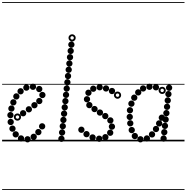

<svg xmlns="http://www.w3.org/2000/svg" viewBox="-25 -1349 1780 1832"><path d="M195.6 -238.5Q183 -238.5 174.2 -247.2Q165.5 -255.9 165.5 -268.4Q165.5 -281 174.2 -289.8Q182.9 -298.5 195.4 -298.5Q208 -298.5 216.8 -289.8Q225.5 -281.1 225.5 -268.6Q225.5 -256 216.8 -247.2Q208.1 -238.5 195.6 -238.5ZM250.6 -276Q238 -276 229.2 -284.7Q220.5 -293.4 220.5 -305.9Q220.5 -318.5 229.2 -327.2Q237.9 -336 250.4 -336Q263 -336 271.8 -327.3Q280.5 -318.6 280.5 -306.1Q280.5 -293.5 271.8 -284.8Q263.1 -276 250.6 -276ZM303.6 -315Q291 -315 282.2 -323.7Q273.5 -332.4 273.5 -344.9Q273.5 -357.5 282.2 -366.2Q290.9 -375 303.4 -375Q316 -375 324.8 -366.3Q333.5 -357.6 333.5 -345.1Q333.5 -332.5 324.8 -323.8Q316.1 -315 303.6 -315ZM350.1 -355Q337.5 -355 328.8 -363.7Q320 -372.4 320 -384.9Q320 -397.5 328.7 -406.2Q337.4 -415 349.9 -415Q362.5 -415 371.2 -406.3Q380 -397.6 380 -385.1Q380 -372.5 371.3 -363.8Q362.6 -355 350.1 -355ZM379.6 -412.5Q367 -412.5 358.2 -421.2Q349.5 -429.9 349.5 -442.4Q349.5 -455 358.2 -463.8Q366.9 -472.5 379.4 -472.5Q392 -472.5 400.8 -463.8Q409.5 -455.1 409.5 -442.6Q409.5 -430 400.8 -421.2Q392.1 -412.5 379.6 -412.5ZM349.6 -469.5Q337 -469.5 328.2 -478.2Q319.5 -486.9 319.5 -499.4Q319.5 -512 328.2 -520.8Q336.9 -529.5 349.4 -529.5Q362 -529.5 370.8 -520.8Q379.5 -512.1 379.5 -499.6Q379.5 -487 370.8 -478.2Q362.1 -469.5 349.6 -469.5ZM289.6 -491Q277 -491 268.2 -499.7Q259.5 -508.4 259.5 -520.9Q259.5 -533.5 268.2 -542.2Q276.9 -551 289.4 -551Q302 -551 310.8 -542.3Q319.5 -533.6 319.5 -521.1Q319.5 -508.5 310.8 -499.8Q302.1 -491 289.6 -491ZM226.6 -483Q214 -483 205.2 -491.7Q196.5 -500.4 196.5 -512.9Q196.5 -525.5 205.2 -534.2Q213.9 -543 226.4 -543Q239 -543 247.8 -534.3Q256.5 -525.6 256.5 -513.1Q256.5 -500.5 247.8 -491.8Q239.1 -483 226.6 -483ZM171.6 -448Q159 -448 150.2 -456.7Q141.5 -465.4 141.5 -477.9Q141.5 -490.5 150.2 -499.2Q158.9 -508 171.4 -508Q184 -508 192.8 -499.3Q201.5 -490.6 201.5 -478.1Q201.5 -465.5 192.8 -456.8Q184.1 -448 171.6 -448ZM131.1 -399Q118.5 -399 109.8 -407.7Q101 -416.4 101 -428.9Q101 -441.5 109.7 -450.2Q118.4 -459 130.9 -459Q143.5 -459 152.2 -450.3Q161 -441.6 161 -429.1Q161 -416.5 152.3 -407.8Q143.6 -399 131.1 -399ZM102.6 -342.5Q90 -342.5 81.2 -351.2Q72.5 -359.9 72.5 -372.4Q72.5 -385 81.2 -393.8Q89.9 -402.5 102.4 -402.5Q115 -402.5 123.8 -393.8Q132.5 -385.1 132.5 -372.6Q132.5 -360 123.8 -351.2Q115.1 -342.5 102.6 -342.5ZM84.1 -283.5Q71.5 -283.5 62.8 -292.2Q54 -300.9 54 -313.4Q54 -326 62.7 -334.8Q71.4 -343.5 83.9 -343.5Q96.5 -343.5 105.2 -334.8Q114 -326.1 114 -313.6Q114 -301 105.3 -292.2Q96.6 -283.5 84.1 -283.5ZM74.6 -220.5Q62 -220.5 53.2 -229.2Q44.5 -237.9 44.5 -250.4Q44.5 -263 53.2 -271.8Q61.9 -280.5 74.4 -280.5Q87 -280.5 95.8 -271.8Q104.5 -263.1 104.5 -250.6Q104.5 -238 95.8 -229.2Q87.1 -220.5 74.6 -220.5ZM77.1 -155Q64.5 -155 55.8 -163.7Q47 -172.4 47 -184.9Q47 -197.5 55.7 -206.2Q64.4 -215 76.9 -215Q89.5 -215 98.2 -206.3Q107 -197.6 107 -185.1Q107 -172.5 98.3 -163.8Q89.6 -155 77.1 -155ZM94.1 -91.5Q81.5 -91.5 72.8 -100.2Q64 -108.9 64 -121.4Q64 -134 72.7 -142.8Q81.4 -151.5 93.9 -151.5Q106.5 -151.5 115.2 -142.8Q124 -134.1 124 -121.6Q124 -109 115.3 -100.2Q106.6 -91.5 94.1 -91.5ZM125.1 -37Q112.5 -37 103.8 -45.7Q95 -54.4 95 -66.9Q95 -79.5 103.7 -88.2Q112.4 -97 124.9 -97Q137.5 -97 146.2 -88.3Q155 -79.6 155 -67.1Q155 -54.5 146.3 -45.8Q137.6 -37 125.1 -37ZM175.6 2Q163 2 154.2 -6.7Q145.5 -15.4 145.5 -27.9Q145.5 -40.5 154.2 -49.2Q162.9 -58 175.4 -58Q188 -58 196.8 -49.3Q205.5 -40.6 205.5 -28.1Q205.5 -15.5 196.8 -6.8Q188.1 2 175.6 2ZM238.1 10Q225.5 10 216.8 1.3Q208 -7.4 208 -19.9Q208 -32.5 216.7 -41.2Q225.4 -50 237.9 -50Q250.5 -50 259.2 -41.3Q268 -32.6 268 -20.1Q268 -7.5 259.3 1.2Q250.6 10 238.1 10ZM296.6 -13.5Q284 -13.5 275.2 -22.2Q266.5 -30.9 266.5 -43.4Q266.5 -56 275.2 -64.8Q283.9 -73.5 296.4 -73.5Q309 -73.5 317.8 -64.8Q326.5 -56.1 326.5 -43.6Q326.5 -31 317.8 -22.2Q309.1 -13.5 296.6 -13.5ZM341.1 -58.5Q328.5 -58.5 319.8 -67.2Q311 -75.9 311 -88.4Q311 -101 319.7 -109.8Q328.4 -118.5 340.9 -118.5Q353.5 -118.5 362.2 -109.8Q371 -101.1 371 -88.6Q371 -76 362.3 -67.2Q353.6 -58.5 341.1 -58.5ZM377.1 -113.5Q364.5 -113.5 355.8 -122.2Q347 -130.9 347 -143.4Q347 -156 355.7 -164.8Q364.4 -173.5 376.9 -173.5Q389.5 -173.5 398.2 -164.8Q407 -156.1 407 -143.6Q407 -131 398.3 -122.2Q389.6 -113.5 377.1 -113.5ZM141.7 -197.5Q127.5 -197.5 117.2 -207.7Q107 -217.8 107 -232.2Q107 -246.5 117.2 -256.5Q127.3 -266.5 141.7 -266.5Q156 -266.5 166 -256.4Q176 -246.4 176 -232.2Q176 -218 165.9 -207.8Q155.9 -197.5 141.7 -197.5ZM141.8 -215.5Q148.5 -215.5 153.2 -220.4Q158 -225.3 158 -232Q158 -239 153.2 -243.8Q148.4 -248.5 141.5 -248.5Q135 -248.5 130 -243.8Q125 -239 125 -232Q125 -225.3 130 -220.4Q135 -215.5 141.8 -215.5ZM-5 455H548V463H-5ZM-5 -16H548V0H-5ZM-5 -549H548V-541H-5ZM-5 -1329H548V-1321H-5Z M656.1 -893Q643.5 -893 634.8 -901.7Q626 -910.4 626 -922.9Q626 -935.5 634.7 -944.2Q643.4 -953 655.9 -953Q668.5 -953 677.2 -944.3Q686 -935.6 686 -923.1Q686 -910.5 677.3 -901.8Q668.6 -893 656.1 -893ZM649.6 -833Q637 -833 628.2 -841.7Q619.5 -850.4 619.5 -862.9Q619.5 -875.5 628.2 -884.2Q636.9 -893 649.4 -893Q662 -893 670.8 -884.3Q679.5 -875.6 679.5 -863.1Q679.5 -850.5 670.8 -841.8Q662.1 -833 649.6 -833ZM643.1 -773Q630.5 -773 621.8 -781.7Q613 -790.4 613 -802.9Q613 -815.5 621.7 -824.2Q630.4 -833 642.9 -833Q655.5 -833 664.2 -824.3Q673 -815.6 673 -803.1Q673 -790.5 664.3 -781.8Q655.6 -773 643.1 -773ZM637.1 -713Q624.5 -713 615.8 -721.7Q607 -730.4 607 -742.9Q607 -755.5 615.7 -764.2Q624.4 -773 636.9 -773Q649.5 -773 658.2 -764.3Q667 -755.6 667 -743.1Q667 -730.5 658.3 -721.8Q649.6 -713 637.1 -713ZM630.6 -653.5Q618 -653.5 609.2 -662.2Q600.5 -670.9 600.5 -683.4Q600.5 -696 609.2 -704.8Q617.9 -713.5 630.4 -713.5Q643 -713.5 651.8 -704.8Q660.5 -696.1 660.5 -683.6Q660.5 -671 651.8 -662.2Q643.1 -653.5 630.6 -653.5ZM624.1 -593.5Q611.5 -593.5 602.8 -602.2Q594 -610.9 594 -623.4Q594 -636 602.7 -644.8Q611.4 -653.5 623.9 -653.5Q636.5 -653.5 645.2 -644.8Q654 -636.1 654 -623.6Q654 -611 645.3 -602.2Q636.6 -593.5 624.1 -593.5ZM618.1 -533.5Q605.5 -533.5 596.8 -542.2Q588 -550.9 588 -563.4Q588 -576 596.7 -584.8Q605.4 -593.5 617.9 -593.5Q630.5 -593.5 639.2 -584.8Q648 -576.1 648 -563.6Q648 -551 639.3 -542.2Q630.6 -533.5 618.1 -533.5ZM611.6 -474Q599 -474 590.2 -482.7Q581.5 -491.4 581.5 -503.9Q581.5 -516.5 590.2 -525.2Q598.9 -534 611.4 -534Q624 -534 632.8 -525.3Q641.5 -516.6 641.5 -504.1Q641.5 -491.5 632.8 -482.8Q624.1 -474 611.6 -474ZM605.1 -414Q592.5 -414 583.8 -422.7Q575 -431.4 575 -443.9Q575 -456.5 583.7 -465.2Q592.4 -474 604.9 -474Q617.5 -474 626.2 -465.3Q635 -456.6 635 -444.1Q635 -431.5 626.3 -422.8Q617.6 -414 605.1 -414ZM599.1 -354Q586.5 -354 577.8 -362.7Q569 -371.4 569 -383.9Q569 -396.5 577.7 -405.2Q586.4 -414 598.9 -414Q611.5 -414 620.2 -405.3Q629 -396.6 629 -384.1Q629 -371.5 620.3 -362.8Q611.6 -354 599.1 -354ZM592.6 -294.5Q580 -294.5 571.2 -303.2Q562.5 -311.9 562.5 -324.4Q562.5 -337 571.2 -345.8Q579.9 -354.5 592.4 -354.5Q605 -354.5 613.8 -345.8Q622.5 -337.1 622.5 -324.6Q622.5 -312 613.8 -303.2Q605.1 -294.5 592.6 -294.5ZM586.6 -234.5Q574 -234.5 565.2 -243.2Q556.5 -251.9 556.5 -264.4Q556.5 -277 565.2 -285.8Q573.9 -294.5 586.4 -294.5Q599 -294.5 607.8 -285.8Q616.5 -277.1 616.5 -264.6Q616.5 -252 607.8 -243.2Q599.1 -234.5 586.6 -234.5ZM580.1 -174.5Q567.5 -174.5 558.8 -183.2Q550 -191.9 550 -204.4Q550 -217 558.7 -225.8Q567.4 -234.5 579.9 -234.5Q592.5 -234.5 601.2 -225.8Q610 -217.1 610 -204.6Q610 -192 601.3 -183.2Q592.6 -174.5 580.1 -174.5ZM574.1 -115Q561.5 -115 552.8 -123.7Q544 -132.4 544 -144.9Q544 -157.5 552.7 -166.2Q561.4 -175 573.9 -175Q586.5 -175 595.2 -166.3Q604 -157.6 604 -145.1Q604 -132.5 595.3 -123.8Q586.6 -115 574.1 -115ZM567.6 -55Q555 -55 546.2 -63.7Q537.5 -72.4 537.5 -84.9Q537.5 -97.5 546.2 -106.2Q554.9 -115 567.4 -115Q580 -115 588.8 -106.3Q597.5 -97.6 597.5 -85.1Q597.5 -72.5 588.8 -63.8Q580.1 -55 567.6 -55ZM561.1 5Q548.5 5 539.8 -3.7Q531 -12.4 531 -24.9Q531 -37.5 539.7 -46.2Q548.4 -55 560.9 -55Q573.5 -55 582.2 -46.3Q591 -37.6 591 -25.1Q591 -12.5 582.3 -3.8Q573.6 5 561.1 5ZM663.2 -953Q649 -953 638.8 -963.2Q628.5 -973.3 628.5 -987.7Q628.5 -1002 638.7 -1012Q648.8 -1022 663.2 -1022Q677.5 -1022 687.5 -1011.9Q697.5 -1001.9 697.5 -987.7Q697.5 -973.5 687.4 -963.2Q677.4 -953 663.2 -953ZM663.2 -971Q670 -971 674.8 -975.9Q679.5 -980.8 679.5 -987.5Q679.5 -994.5 674.7 -999.2Q669.9 -1004 663 -1004Q656.5 -1004 651.5 -999.2Q646.5 -994.5 646.5 -987.5Q646.5 -980.8 651.5 -975.9Q656.5 -971 663.2 -971ZM467 455H791.5V463H467ZM467 -16H791.5V0H467ZM467 -549H791.5V-541H467ZM467 -1329H791.5V-1321H467Z M1043.6 -450.5Q1031 -450.5 1022.2 -459.2Q1013.5 -467.9 1013.5 -480.4Q1013.5 -493 1022.2 -501.8Q1030.9 -510.5 1043.4 -510.5Q1056 -510.5 1064.8 -501.8Q1073.5 -493.1 1073.5 -480.6Q1073.5 -468 1064.8 -459.2Q1056.1 -450.5 1043.6 -450.5ZM986.6 -475Q974 -475 965.2 -483.7Q956.5 -492.4 956.5 -504.9Q956.5 -517.5 965.2 -526.2Q973.9 -535 986.4 -535Q999 -535 1007.8 -526.3Q1016.5 -517.6 1016.5 -505.1Q1016.5 -492.5 1007.8 -483.8Q999.1 -475 986.6 -475ZM926.1 -486.5Q913.5 -486.5 904.8 -495.2Q896 -503.9 896 -516.4Q896 -529 904.7 -537.8Q913.4 -546.5 925.9 -546.5Q938.5 -546.5 947.2 -537.8Q956 -529.1 956 -516.6Q956 -504 947.3 -495.2Q938.6 -486.5 926.1 -486.5ZM865.1 -472.5Q852.5 -472.5 843.8 -481.2Q835 -489.9 835 -502.4Q835 -515 843.7 -523.8Q852.4 -532.5 864.9 -532.5Q877.5 -532.5 886.2 -523.8Q895 -515.1 895 -502.6Q895 -490 886.3 -481.2Q877.6 -472.5 865.1 -472.5ZM819.1 -434Q806.5 -434 797.8 -442.7Q789 -451.4 789 -463.9Q789 -476.5 797.7 -485.2Q806.4 -494 818.9 -494Q831.5 -494 840.2 -485.3Q849 -476.6 849 -464.1Q849 -451.5 840.3 -442.8Q831.6 -434 819.1 -434ZM805.1 -372Q792.5 -372 783.8 -380.7Q775 -389.4 775 -401.9Q775 -414.5 783.7 -423.2Q792.4 -432 804.9 -432Q817.5 -432 826.2 -423.3Q835 -414.6 835 -402.1Q835 -389.5 826.3 -380.8Q817.6 -372 805.1 -372ZM827.6 -316Q815 -316 806.2 -324.7Q797.5 -333.4 797.5 -345.9Q797.5 -358.5 806.2 -367.2Q814.9 -376 827.4 -376Q840 -376 848.8 -367.3Q857.5 -358.6 857.5 -346.1Q857.5 -333.5 848.8 -324.8Q840.1 -316 827.6 -316ZM877.1 -278.5Q864.5 -278.5 855.8 -287.2Q847 -295.9 847 -308.4Q847 -321 855.7 -329.8Q864.4 -338.5 876.9 -338.5Q889.5 -338.5 898.2 -329.8Q907 -321.1 907 -308.6Q907 -296 898.3 -287.2Q889.6 -278.5 877.1 -278.5ZM928.6 -245Q916 -245 907.2 -253.7Q898.5 -262.4 898.5 -274.9Q898.5 -287.5 907.2 -296.2Q915.9 -305 928.4 -305Q941 -305 949.8 -296.3Q958.5 -287.6 958.5 -275.1Q958.5 -262.5 949.8 -253.8Q941.1 -245 928.6 -245ZM979.6 -211.5Q967 -211.5 958.2 -220.2Q949.5 -228.9 949.5 -241.4Q949.5 -254 958.2 -262.8Q966.9 -271.5 979.4 -271.5Q992 -271.5 1000.8 -262.8Q1009.5 -254.1 1009.5 -241.6Q1009.5 -229 1000.8 -220.2Q992.1 -211.5 979.6 -211.5ZM1028.1 -170Q1015.5 -170 1006.8 -178.7Q998 -187.4 998 -199.9Q998 -212.5 1006.7 -221.2Q1015.4 -230 1027.9 -230Q1040.5 -230 1049.2 -221.3Q1058 -212.6 1058 -200.1Q1058 -187.5 1049.3 -178.8Q1040.6 -170 1028.1 -170ZM1043.1 -111Q1030.5 -111 1021.8 -119.7Q1013 -128.4 1013 -140.9Q1013 -153.5 1021.7 -162.2Q1030.4 -171 1042.9 -171Q1055.5 -171 1064.2 -162.3Q1073 -153.6 1073 -141.1Q1073 -128.5 1064.3 -119.8Q1055.6 -111 1043.1 -111ZM1026.6 -52.5Q1014 -52.5 1005.2 -61.2Q996.5 -69.9 996.5 -82.4Q996.5 -95 1005.2 -103.8Q1013.9 -112.5 1026.4 -112.5Q1039 -112.5 1047.8 -103.8Q1056.5 -95.1 1056.5 -82.6Q1056.5 -70 1047.8 -61.2Q1039.1 -52.5 1026.6 -52.5ZM980.6 -10Q968 -10 959.2 -18.7Q950.5 -27.4 950.5 -39.9Q950.5 -52.5 959.2 -61.2Q967.9 -70 980.4 -70Q993 -70 1001.8 -61.3Q1010.5 -52.6 1010.5 -40.1Q1010.5 -27.5 1001.8 -18.8Q993.1 -10 980.6 -10ZM921.6 4.5Q909 4.5 900.2 -4.2Q891.5 -12.9 891.5 -25.4Q891.5 -38 900.2 -46.8Q908.9 -55.5 921.4 -55.5Q934 -55.5 942.8 -46.8Q951.5 -38.1 951.5 -25.6Q951.5 -13 942.8 -4.2Q934.1 4.5 921.6 4.5ZM858.6 -7.5Q846 -7.5 837.2 -16.2Q828.5 -24.9 828.5 -37.4Q828.5 -50 837.2 -58.8Q845.9 -67.5 858.4 -67.5Q871 -67.5 879.8 -58.8Q888.5 -50.1 888.5 -37.6Q888.5 -25 879.8 -16.2Q871.1 -7.5 858.6 -7.5ZM800.6 -39Q788 -39 779.2 -47.7Q770.5 -56.4 770.5 -68.9Q770.5 -81.5 779.2 -90.2Q787.9 -99 800.4 -99Q813 -99 821.8 -90.3Q830.5 -81.6 830.5 -69.1Q830.5 -56.5 821.8 -47.8Q813.1 -39 800.6 -39ZM751.6 -81Q739 -81 730.2 -89.7Q721.5 -98.4 721.5 -110.9Q721.5 -123.5 730.2 -132.2Q738.9 -141 751.4 -141Q764 -141 772.8 -132.3Q781.5 -123.6 781.5 -111.1Q781.5 -98.5 772.8 -89.8Q764.1 -81 751.6 -81ZM1096.7 -406.5Q1082.5 -406.5 1072.2 -416.7Q1062 -426.8 1062 -441.2Q1062 -455.5 1072.2 -465.5Q1082.3 -475.5 1096.7 -475.5Q1111 -475.5 1121 -465.4Q1131 -455.4 1131 -441.2Q1131 -427 1120.9 -416.8Q1110.9 -406.5 1096.7 -406.5ZM1096.8 -424.5Q1103.5 -424.5 1108.2 -429.4Q1113 -434.3 1113 -441Q1113 -448 1108.2 -452.8Q1103.4 -457.5 1096.5 -457.5Q1090 -457.5 1085 -452.8Q1080 -448 1080 -441Q1080 -434.3 1085 -429.4Q1090 -424.5 1096.8 -424.5ZM702.5 455H1191V463H702.5ZM702.5 -16H1191V0H702.5ZM702.5 -549H1191V-541H702.5ZM702.5 -1329H1191V-1321H702.5Z M1588.6 -481.5Q1576 -481.5 1567.2 -490.2Q1558.5 -498.9 1558.5 -511.4Q1558.5 -524 1567.2 -532.8Q1575.9 -541.5 1588.4 -541.5Q1601 -541.5 1609.8 -532.8Q1618.5 -524.1 1618.5 -511.6Q1618.5 -499 1609.8 -490.2Q1601.1 -481.5 1588.6 -481.5ZM1582.1 -421Q1569.5 -421 1560.8 -429.7Q1552 -438.4 1552 -450.9Q1552 -463.5 1560.7 -472.2Q1569.4 -481 1581.9 -481Q1594.5 -481 1603.2 -472.3Q1612 -463.6 1612 -451.1Q1612 -438.5 1603.3 -429.8Q1594.6 -421 1582.1 -421ZM1575.6 -360.5Q1563 -360.5 1554.2 -369.2Q1545.5 -377.9 1545.5 -390.4Q1545.5 -403 1554.2 -411.8Q1562.9 -420.5 1575.4 -420.5Q1588 -420.5 1596.8 -411.8Q1605.5 -403.1 1605.5 -390.6Q1605.5 -378 1596.8 -369.2Q1588.1 -360.5 1575.6 -360.5ZM1569.1 -300Q1556.5 -300 1547.8 -308.7Q1539 -317.4 1539 -329.9Q1539 -342.5 1547.7 -351.2Q1556.4 -360 1568.9 -360Q1581.5 -360 1590.2 -351.3Q1599 -342.6 1599 -330.1Q1599 -317.5 1590.3 -308.8Q1581.6 -300 1569.1 -300ZM1562.6 -239.5Q1550 -239.5 1541.2 -248.2Q1532.5 -256.9 1532.5 -269.4Q1532.5 -282 1541.2 -290.8Q1549.9 -299.5 1562.4 -299.5Q1575 -299.5 1583.8 -290.8Q1592.5 -282.1 1592.5 -269.6Q1592.5 -257 1583.8 -248.2Q1575.1 -239.5 1562.6 -239.5ZM1555.6 -178.5Q1543 -178.5 1534.2 -187.2Q1525.5 -195.9 1525.5 -208.4Q1525.5 -221 1534.2 -229.8Q1542.9 -238.5 1555.4 -238.5Q1568 -238.5 1576.8 -229.8Q1585.5 -221.1 1585.5 -208.6Q1585.5 -196 1576.8 -187.2Q1568.1 -178.5 1555.6 -178.5ZM1549.1 -118Q1536.5 -118 1527.8 -126.7Q1519 -135.4 1519 -147.9Q1519 -160.5 1527.7 -169.2Q1536.4 -178 1548.9 -178Q1561.5 -178 1570.2 -169.3Q1579 -160.6 1579 -148.1Q1579 -135.5 1570.3 -126.8Q1561.6 -118 1549.1 -118ZM1542.6 -57.5Q1530 -57.5 1521.2 -66.2Q1512.5 -74.9 1512.5 -87.4Q1512.5 -100 1521.2 -108.8Q1529.9 -117.5 1542.4 -117.5Q1555 -117.5 1563.8 -108.8Q1572.5 -100.1 1572.5 -87.6Q1572.5 -75 1563.8 -66.2Q1555.1 -57.5 1542.6 -57.5ZM1536.1 3Q1523.5 3 1514.8 -5.7Q1506 -14.4 1506 -26.9Q1506 -39.5 1514.7 -48.2Q1523.4 -57 1535.9 -57Q1548.5 -57 1557.2 -48.3Q1566 -39.6 1566 -27.1Q1566 -14.5 1557.3 -5.8Q1548.6 3 1536.1 3ZM1463.1 -486Q1450.5 -486 1441.8 -494.7Q1433 -503.4 1433 -515.9Q1433 -528.5 1441.7 -537.2Q1450.4 -546 1462.9 -546Q1475.5 -546 1484.2 -537.3Q1493 -528.6 1493 -516.1Q1493 -503.5 1484.3 -494.8Q1475.6 -486 1463.1 -486ZM1401.1 -491Q1388.5 -491 1379.8 -499.7Q1371 -508.4 1371 -520.9Q1371 -533.5 1379.7 -542.2Q1388.4 -551 1400.9 -551Q1413.5 -551 1422.2 -542.3Q1431 -533.6 1431 -521.1Q1431 -508.5 1422.3 -499.8Q1413.6 -491 1401.1 -491ZM1340.6 -475Q1328 -475 1319.2 -483.7Q1310.5 -492.4 1310.5 -504.9Q1310.5 -517.5 1319.2 -526.2Q1327.9 -535 1340.4 -535Q1353 -535 1361.8 -526.3Q1370.5 -517.6 1370.5 -505.1Q1370.5 -492.5 1361.8 -483.8Q1353.1 -475 1340.6 -475ZM1294.1 -437.5Q1281.5 -437.5 1272.8 -446.2Q1264 -454.9 1264 -467.4Q1264 -480 1272.7 -488.8Q1281.4 -497.5 1293.9 -497.5Q1306.5 -497.5 1315.2 -488.8Q1324 -480.1 1324 -467.6Q1324 -455 1315.3 -446.2Q1306.6 -437.5 1294.1 -437.5ZM1256.1 -387Q1243.5 -387 1234.8 -395.7Q1226 -404.4 1226 -416.9Q1226 -429.5 1234.7 -438.2Q1243.4 -447 1255.9 -447Q1268.5 -447 1277.2 -438.3Q1286 -429.6 1286 -417.1Q1286 -404.5 1277.3 -395.8Q1268.6 -387 1256.1 -387ZM1229.1 -330Q1216.5 -330 1207.8 -338.7Q1199 -347.4 1199 -359.9Q1199 -372.5 1207.7 -381.2Q1216.4 -390 1228.9 -390Q1241.5 -390 1250.2 -381.3Q1259 -372.6 1259 -360.1Q1259 -347.5 1250.3 -338.8Q1241.6 -330 1229.1 -330ZM1215.1 -267Q1202.5 -267 1193.8 -275.7Q1185 -284.4 1185 -296.9Q1185 -309.5 1193.7 -318.2Q1202.4 -327 1214.9 -327Q1227.5 -327 1236.2 -318.3Q1245 -309.6 1245 -297.1Q1245 -284.5 1236.3 -275.8Q1227.6 -267 1215.1 -267ZM1213.1 -203.5Q1200.5 -203.5 1191.8 -212.2Q1183 -220.9 1183 -233.4Q1183 -246 1191.7 -254.8Q1200.4 -263.5 1212.9 -263.5Q1225.5 -263.5 1234.2 -254.8Q1243 -246.1 1243 -233.6Q1243 -221 1234.3 -212.2Q1225.6 -203.5 1213.1 -203.5ZM1218.1 -142.5Q1205.5 -142.5 1196.8 -151.2Q1188 -159.9 1188 -172.4Q1188 -185 1196.7 -193.8Q1205.4 -202.5 1217.9 -202.5Q1230.5 -202.5 1239.2 -193.8Q1248 -185.1 1248 -172.6Q1248 -160 1239.3 -151.2Q1230.6 -142.5 1218.1 -142.5ZM1232.1 -78Q1219.5 -78 1210.8 -86.7Q1202 -95.4 1202 -107.9Q1202 -120.5 1210.7 -129.2Q1219.4 -138 1231.9 -138Q1244.5 -138 1253.2 -129.3Q1262 -120.6 1262 -108.1Q1262 -95.5 1253.3 -86.8Q1244.6 -78 1232.1 -78ZM1261.6 -21Q1249 -21 1240.2 -29.7Q1231.5 -38.4 1231.5 -50.9Q1231.5 -63.5 1240.2 -72.2Q1248.9 -81 1261.4 -81Q1274 -81 1282.8 -72.3Q1291.5 -63.6 1291.5 -51.1Q1291.5 -38.5 1282.8 -29.8Q1274.1 -21 1261.6 -21ZM1315.1 10Q1302.5 10 1293.8 1.3Q1285 -7.4 1285 -19.9Q1285 -32.5 1293.7 -41.2Q1302.4 -50 1314.9 -50Q1327.5 -50 1336.2 -41.3Q1345 -32.6 1345 -20.1Q1345 -7.5 1336.3 1.2Q1327.6 10 1315.1 10ZM1376.6 2Q1364 2 1355.2 -6.7Q1346.5 -15.4 1346.5 -27.9Q1346.5 -40.5 1355.2 -49.2Q1363.9 -58 1376.4 -58Q1389 -58 1397.8 -49.3Q1406.5 -40.6 1406.5 -28.1Q1406.5 -15.5 1397.8 -6.8Q1389.1 2 1376.6 2ZM1425.6 -36.5Q1413 -36.5 1404.2 -45.2Q1395.5 -53.9 1395.5 -66.4Q1395.5 -79 1404.2 -87.8Q1412.9 -96.5 1425.4 -96.5Q1438 -96.5 1446.8 -87.8Q1455.5 -79.1 1455.5 -66.6Q1455.5 -54 1446.8 -45.2Q1438.1 -36.5 1425.6 -36.5ZM1463.6 -88Q1451 -88 1442.2 -96.7Q1433.5 -105.4 1433.5 -117.9Q1433.5 -130.5 1442.2 -139.2Q1450.9 -148 1463.4 -148Q1476 -148 1484.8 -139.3Q1493.5 -130.6 1493.5 -118.1Q1493.5 -105.5 1484.8 -96.8Q1476.1 -88 1463.6 -88ZM1493.6 -141.5Q1481 -141.5 1472.2 -150.2Q1463.5 -158.9 1463.5 -171.4Q1463.5 -184 1472.2 -192.8Q1480.9 -201.5 1493.4 -201.5Q1506 -201.5 1514.8 -192.8Q1523.5 -184.1 1523.5 -171.6Q1523.5 -159 1514.8 -150.2Q1506.1 -141.5 1493.6 -141.5ZM1519.1 -196Q1506.5 -196 1497.8 -204.7Q1489 -213.4 1489 -225.9Q1489 -238.5 1497.7 -247.2Q1506.4 -256 1518.9 -256Q1531.5 -256 1540.2 -247.3Q1549 -238.6 1549 -226.1Q1549 -213.5 1540.3 -204.8Q1531.6 -196 1519.1 -196ZM1522.7 -452Q1508.5 -452 1498.2 -462.2Q1488 -472.3 1488 -486.7Q1488 -501 1498.2 -511Q1508.3 -521 1522.7 -521Q1537 -521 1547 -510.9Q1557 -500.9 1557 -486.7Q1557 -472.5 1546.9 -462.2Q1536.9 -452 1522.7 -452ZM1522.8 -470Q1529.5 -470 1534.2 -474.9Q1539 -479.8 1539 -486.5Q1539 -493.5 1534.2 -498.2Q1529.4 -503 1522.5 -503Q1516 -503 1511 -498.2Q1506 -493.5 1506 -486.5Q1506 -479.8 1511 -474.9Q1516 -470 1522.8 -470ZM1140 455H1735.5V463H1140ZM1140 -16H1735.5V0H1140ZM1140 -549H1735.5V-541H1140ZM1140 -1329H1735.5V-1321H1140Z"/></svg>

Font: Edu SA Dotted Guide
Style: Regular
Weight: 400
Designer: Tina and Corey Anderson, Eben Sorkin, Mirko Velimirovic
Foundry: Google for Education
Version: Version 2.000